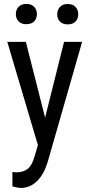

<svg xmlns="http://www.w3.org/2000/svg" viewBox="-20 -741 457 975"><path d="M87.9 213.4Q70.3 213.4 43 205.6V132.3L62 134.3Q99.6 133.8 121.1 116.2Q142.6 98.6 155.3 54.7L172.4 -4.4L17.1 -528.3H111.3L209 -143.6L305.2 -528.3H397L224.1 74.7Q204.6 142.6 168.9 177.7Q133.3 212.9 87.9 213.4ZM323.7 -720.7Q350.1 -720.7 363.8 -705.6Q377.4 -690.4 377.4 -668.5Q377.4 -646.5 363.8 -631.8Q350.1 -617.2 323.7 -617.2Q297.9 -617.2 284.2 -631.8Q270.5 -646.5 270.5 -668.5Q270.5 -690.4 284.2 -705.6Q297.9 -720.7 323.7 -720.7ZM113.8 -721.2Q140.1 -720.7 153.8 -706.1Q167.5 -691.4 167.5 -669.4Q167.5 -647.5 153.8 -632.8Q140.1 -618.2 113.8 -618.2Q87.9 -618.2 74.2 -632.8Q60.5 -647.5 60.5 -669.4Q60.5 -691.4 74.2 -706.1Q87.9 -720.7 113.8 -721.2Z"/></svg>

Font: RobotoCondensed-Regular
Style: Regular
Weight: 400
Designer: Google
Version: Version 2.001201; 2014